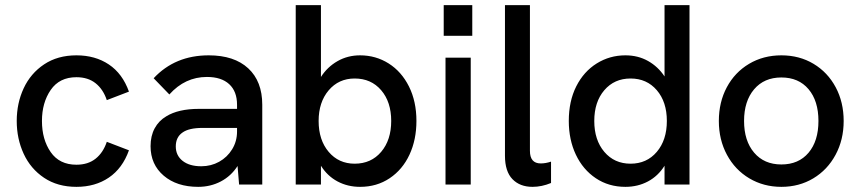

<svg xmlns="http://www.w3.org/2000/svg" viewBox="-20 -717 3343 746"><path d="M45 -247Q45 -316 72 -374Q99 -432 151.5 -467Q204 -502 277 -502Q350 -502 403 -466.5Q456 -431 481 -361L395 -328Q381 -370 351.5 -393.5Q322 -417 277 -417Q211 -417 177 -367.5Q143 -318 143 -247Q143 -175 177 -126Q211 -77 277 -77Q322 -77 351.5 -100.5Q381 -124 395 -166L481 -133Q456 -63 403 -27Q350 9 277 9Q204 9 151.5 -26Q99 -61 72 -119.5Q45 -178 45 -247Z M903 -72Q878 -33 838 -12Q798 9 750 9Q667 9 616 -34.5Q565 -78 565 -149Q565 -189 581 -218.5Q597 -248 626 -265Q673 -294 753 -294H901V-310Q901 -362 870.5 -390Q840 -418 784 -418Q699 -418 638 -350L577 -413Q660 -502 791 -502Q890 -502 944.5 -451.5Q999 -401 999 -310V0H909ZM762 -71Q800 -71 831.5 -88.5Q863 -106 882 -137Q901 -168 901 -206V-220H767Q714 -220 689 -202Q663 -184 663 -148Q663 -113 689.5 -92Q716 -71 762 -71Z M1227 -73V0H1129V-697H1227V-418Q1252 -457 1291.5 -479.5Q1331 -502 1379 -502Q1440 -502 1490 -470.5Q1540 -439 1569 -381Q1598 -323 1598 -247Q1598 -174 1571 -116Q1544 -58 1494 -24.5Q1444 9 1379 9Q1331 9 1291.5 -12Q1252 -33 1227 -73ZM1500 -247Q1500 -321 1461 -366.5Q1422 -412 1358 -412Q1296 -412 1257 -366Q1218 -320 1218 -247Q1218 -173 1257 -127Q1296 -81 1358 -81Q1422 -81 1461 -127Q1500 -173 1500 -247Z M1711 -493H1809V0H1711ZM1704 -697H1815V-578H1704Z M1942 -112V-697H2039V-131Q2039 -82 2081 -82Q2100 -82 2121 -89V-6Q2085 9 2049 9Q2000 9 1971 -21Q1942 -51 1942 -112Z M2190 -247Q2190 -324 2219 -381.5Q2248 -439 2298.5 -470.5Q2349 -502 2410 -502Q2459 -502 2498 -480Q2537 -458 2562 -420V-697H2659V0H2562V-73Q2537 -33 2497.5 -12Q2458 9 2410 9Q2345 9 2295 -24.5Q2245 -58 2217.5 -116Q2190 -174 2190 -247ZM2571 -247Q2571 -321 2532 -366.5Q2493 -412 2430 -412Q2367 -412 2328 -366.5Q2289 -321 2289 -247Q2289 -173 2328 -127Q2367 -81 2430 -81Q2493 -81 2532 -127Q2571 -173 2571 -247Z M2773 -247Q2773 -320 2804 -378Q2835 -436 2890.5 -469Q2946 -502 3016 -502Q3086 -502 3141 -469Q3196 -436 3227 -378Q3258 -320 3258 -247Q3258 -174 3226.5 -115.5Q3195 -57 3140 -24Q3085 9 3016 9Q2947 9 2891.5 -24Q2836 -57 2804.5 -115.5Q2773 -174 2773 -247ZM3160 -247Q3160 -325 3121.5 -370.5Q3083 -416 3016 -416Q2949 -416 2910 -370Q2871 -324 2871 -247Q2871 -170 2910 -124Q2949 -78 3016 -78Q3083 -78 3121.5 -123.5Q3160 -169 3160 -247Z"/></svg>

Font: Hanken Grotesk Medium
Style: Regular
Weight: 500
Designer: Alfredo Marco Pradil
Foundry: Hanken Design Co.
Version: Version 3.014